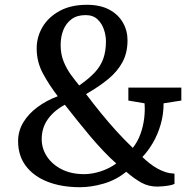

<svg xmlns="http://www.w3.org/2000/svg" viewBox="-20 -772 796 801"><path d="M736.5 -406.5V-352.5L662.5 -341Q662.5 -294.5 650.2 -252.5Q638 -210.5 617.8 -176Q597.5 -141.5 574 -117Q588.5 -103 604 -90.8Q619.5 -78.5 636 -69.2Q652.5 -60 670.2 -54.2Q688 -48.5 708 -47.5V-5Q701 -1 687.2 1.5Q673.5 4 659 5.2Q644.5 6.5 636.5 6.5Q599.5 6.5 569.8 -10Q540 -26.5 506.5 -55.5Q464.5 -21 412.5 -6Q360.5 9 314.5 9Q236.5 9 178.5 -13.8Q120.5 -36.5 88 -79.5Q55.5 -122.5 55.5 -183Q55.5 -225.5 77.2 -261.5Q99 -297.5 136.5 -325.2Q174 -353 221 -370.5Q187 -414.5 160 -463.8Q133 -513 133 -570Q133 -617.5 157.2 -659Q181.5 -700.5 228.5 -726.2Q275.5 -752 342.5 -752Q398 -752 435.5 -732Q473 -712 492.5 -678.2Q512 -644.5 512 -604Q512 -552.5 491.5 -513.8Q471 -475 432.5 -443Q394 -411 339 -379.5Q372 -336 403 -298Q434 -260 466 -224.8Q498 -189.5 534 -155Q554.5 -181 566 -213Q577.5 -245 581.5 -278.2Q585.5 -311.5 583 -341L515.5 -352.5V-406.5ZM233 -584Q233 -546 245.5 -515.2Q258 -484.5 276 -460Q294 -435.5 310.5 -415.5Q351.5 -444 375.8 -470.2Q400 -496.5 411 -527.5Q422 -558.5 422 -600Q422 -623 413.8 -648.2Q405.5 -673.5 387 -691.2Q368.5 -709 337 -709Q301.5 -709 278.5 -692Q255.5 -675 244.2 -646.8Q233 -618.5 233 -584ZM331 -45.5Q364 -45.5 400.2 -57.2Q436.5 -69 465 -90Q439 -113 411 -142.5Q383 -172 355 -205.2Q327 -238.5 300.5 -271.8Q274 -305 250.5 -335Q205 -310.5 179.5 -274.5Q154 -238.5 154 -191.5Q154 -152.5 175.8 -119.2Q197.5 -86 237.2 -65.8Q277 -45.5 331 -45.5Z"/></svg>

Font: Merriweather 28pt
Style: Regular
Weight: 400
Version: Version 2.100